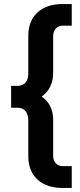

<svg xmlns="http://www.w3.org/2000/svg" viewBox="-20 -765 395 950"><path d="M291 165Q210 165 165 123Q120 81 120 8V-171Q120 -199 106 -215.5Q92 -232 66 -232H35V-340H66Q92 -340 106 -356Q120 -372 120 -401V-588Q120 -661 165 -703Q210 -745 291 -745H335V-638H291Q269 -638 256 -623.5Q243 -609 243 -585V-411Q245 -329 186 -287Q214 -269 229 -238Q244 -207 243 -169V5Q243 29 256 43Q269 57 291 57H335V165Z"/></svg>

Font: Plus Jakarta Display Medium
Style: Regular
Weight: 500
Designer: Gumpita Rahayu
Foundry: Tokotype Studio
Version: Version 1.000